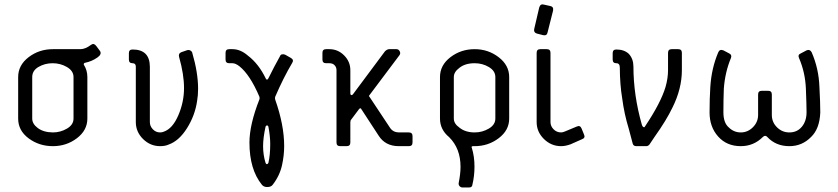

<svg xmlns="http://www.w3.org/2000/svg" viewBox="-20 -660 3786 867"><path d="M312 -124.5V-312Q312 -339.8 282.5 -357.2Q252.9 -374.5 217.8 -374.5Q182.6 -374.5 154.1 -357.9Q125.5 -341.3 125.5 -312V-124.5Q125.5 -100.6 150.4 -82Q176.3 -62.5 218.8 -62Q252.9 -62 282.5 -79.3Q312 -96.7 312 -124.5ZM374.5 -312V-124.5Q374.5 -71.8 327.4 -35.9Q280.3 0 218.8 0Q156.7 0 109.4 -35.2Q62 -70.3 62 -124.5V-312Q62 -365.7 109.4 -401.9Q156.7 -438 218.8 -438H343.3Q365.2 -438 391.1 -457.5Q403.3 -466.8 414.1 -453.1L431.6 -429.7Q440.9 -415 419.9 -400.4Q395 -382.8 364.3 -376.5Q361.3 -376.5 359.1 -373.3Q356.9 -370.1 358.9 -367.2Q374.5 -342.3 374.5 -312Z M578.6 -436.5Q656.2 -436.5 656.7 -358.9V-108.9Q656.7 -90.3 670.2 -76.2Q683.6 -62 703.1 -62Q711.4 -62 719.7 -65.4Q759.3 -79.1 785.2 -139.2Q811 -199.2 811 -262.2Q811 -324.2 788.6 -403.3Q784.7 -418.9 798.8 -424.3L825.7 -433.6Q832 -435.5 838.6 -432.6Q845.2 -429.7 847.7 -423.3Q874.5 -332 874.5 -259.3Q874.5 -229 870.1 -204.6Q860.8 -139.2 824.7 -81.5Q788.6 -23.9 741.7 -7.3Q726.1 0 703.1 0Q658.7 0 626 -32.2Q593.3 -64.5 593.3 -108.9V-358.9Q593.3 -374.5 578.6 -374.5Q562 -374.5 562 -391.1V-419.9Q562 -436.5 578.6 -436.5Z M998.5 -391.1V-421.4Q998.5 -438 1015.1 -438H1029.8Q1065.9 -438 1099.6 -408.7Q1148.4 -371.6 1180.2 -305.2Q1185.5 -294.9 1191.9 -306.2Q1216.8 -356.9 1244.6 -406.7Q1246.6 -413.1 1253.4 -414.6Q1260.3 -416 1267.6 -413.1L1293.5 -398.4Q1308.1 -390.1 1299.8 -376.5Q1260.3 -310.1 1222.7 -223.1Q1220.7 -216.8 1222.7 -210.4Q1263.2 -95.2 1263.2 -1Q1263.2 41.5 1253.9 84Q1243.7 132.8 1211.4 174.3Q1204.1 184.6 1186.5 184.6Q1170.9 184.6 1162.6 174.3Q1106.4 105 1106.4 -16.6Q1106.4 -96.7 1151.4 -211.4Q1153.3 -214.4 1151.4 -223.1Q1108.9 -322.8 1061 -360.8Q1043.5 -374.5 1029.8 -374.5H1015.1Q998.5 -374.5 998.5 -391.1ZM1168 0Q1168 39.6 1179.2 75.7Q1181.2 81.1 1185.3 81.1Q1189.5 81.1 1191.9 75.7Q1200.2 41.5 1200.2 -10.3Q1200.2 -44.4 1191.9 -88.4Q1189.9 -93.8 1185.5 -93.5Q1181.2 -93.3 1179.2 -88.4Q1168 -37.1 1168 0Z M1842.8 -45.4V-16.6Q1842.8 0 1826.2 0H1780.8Q1719.7 0 1689.5 -47.9L1611.8 -167Q1607.9 -175.3 1601.1 -167L1565.9 -120.1Q1562 -116.2 1562 -106.9V-16.6Q1562 0 1545.4 0H1516.1Q1499.5 0 1499.5 -16.6V-343.3Q1499.5 -356.9 1490.2 -366.2Q1481.9 -374.5 1467.3 -374.5H1452.6Q1436 -374.5 1436 -391.1V-421.4Q1436 -438 1452.6 -438H1467.3Q1505.9 -438 1533.9 -409.9Q1562 -381.8 1562 -343.3V-237.8Q1562 -232.4 1565.4 -231Q1568.8 -229.5 1573.2 -233.4L1718.3 -428.2Q1727.5 -437.5 1737.3 -438H1770.5Q1779.8 -438 1784.9 -428.5Q1790 -418.9 1783.7 -410.6L1649.9 -232.4Q1643.6 -226.1 1648.9 -222.2L1741.2 -83Q1754.9 -62.5 1780.8 -62H1826.2Q1842.8 -62 1842.8 -45.4Z M2123.5 0H2116.2Q2106.9 0 2110.4 7.3Q2122.6 45.9 2122.6 92.3Q2122.6 134.8 2113.3 173.3Q2112.3 187 2097.7 186.5H2067.9Q2060.5 186.5 2055.2 180.4Q2049.8 174.3 2051.3 166Q2059.6 124.5 2059.6 93.3Q2059.6 10.3 2008.3 -40.5Q1966.8 -74.7 1966.8 -124.5V-312Q1966.8 -365.7 2014.2 -401.9Q2061.5 -438 2123.5 -438Q2184.6 -438 2231.9 -401.6Q2279.3 -365.2 2279.3 -312V-124.5Q2279.3 -71.8 2231.9 -35.9Q2184.6 0 2123.5 0ZM2123.5 -62Q2157.7 -62 2187.3 -79.3Q2216.8 -96.7 2216.8 -124.5V-312Q2216.8 -339.8 2187.7 -357.2Q2158.7 -374.5 2123.5 -374.5Q2080.1 -374.5 2054.2 -353.5Q2029.3 -335 2029.3 -312V-124.5Q2029.3 -101.6 2054.2 -84Q2081.1 -62 2123.5 -62Z M2392.1 -528.3 2415 -626.5Q2420.4 -644 2436 -639.2L2464.8 -632.8Q2480.5 -629.9 2477.5 -612.3L2452.6 -513.7Q2449.7 -498 2433.6 -501L2404.8 -508.3Q2389.2 -512.7 2392.1 -528.3ZM2465.8 -421.4V-108.9Q2465.8 -90.3 2479.7 -76.2Q2493.7 -62 2513.7 -62Q2521 -62 2531.2 -66.4L2584 -88.4Q2599.6 -95.7 2606 -80.1L2617.2 -52.7Q2624.5 -37.1 2607.9 -31.2L2556.2 -8.3Q2533.2 0 2513.7 0Q2469.2 0 2436.3 -32.2Q2403.3 -64.5 2403.3 -108.9V-421.4Q2403.3 -438 2419.9 -438H2449.2Q2465.8 -438 2465.8 -421.4Z M3059.1 -421.4V-343.3Q3059.1 -259.3 3016.6 -174.3Q2988.8 -116.2 2935.5 -41.5Q2918.9 -16.6 2912.6 -7.3Q2906.2 0 2898.4 0H2853.5Q2839.8 0 2836.9 -12.2Q2831.5 -34.2 2819.3 -78.6Q2798.8 -145 2789.6 -215.8Q2779.3 -276.9 2778.8 -355Q2778.8 -374.5 2763.2 -374.5Q2746.6 -374.5 2746.6 -391.1V-419.9Q2746.6 -436.5 2763.2 -436.5Q2798.3 -436.5 2819.3 -417Q2839.8 -395 2840.3 -360.8Q2840.3 -230 2878.4 -96.7Q2880.4 -90.3 2883.5 -87.6Q2886.7 -85 2888.9 -85.4Q2891.1 -85.9 2892.1 -88.4Q2963.9 -195.3 2985.4 -267.6Q2996.6 -307.1 2996.6 -343.3V-421.4Q2996.6 -438 3013.2 -438H3042.5Q3059.1 -438 3059.1 -421.4Z M3403.3 -141.1V-233.4Q3403.3 -250 3419.9 -250H3448.7Q3465.3 -250 3465.3 -233.4V-141.1Q3465.3 -107.9 3488.8 -85Q3512.2 -62 3544.4 -62Q3579.6 -62 3600.8 -87.6Q3622.1 -113.3 3622.1 -153.3Q3622.1 -184.6 3619.1 -259.3Q3616.2 -333 3587.9 -398.4Q3581.5 -413.1 3596.2 -418.9L3622.1 -432.6Q3636.7 -439 3645 -424.3Q3677.2 -350.6 3680.2 -267.6Q3684.1 -195.8 3684.1 -152.3Q3681.2 -78.6 3642.6 -41.5Q3602.1 0 3544.4 0Q3483.4 0 3444.8 -41.5Q3435.5 -51.8 3424.8 -41.5Q3383.3 0 3325.2 0Q3261.7 0 3222.9 -43.5Q3184.1 -86.9 3184.1 -152.3Q3184.1 -213.4 3187.5 -267.6Q3192.9 -352.5 3223.6 -424.3Q3230 -439 3246.6 -432.6L3272.5 -418.9Q3286.1 -412.6 3280.8 -398.4Q3253.9 -334 3248.5 -259.3Q3246.6 -209.5 3246.6 -153.3Q3246.6 -105.5 3270.5 -85Q3293.5 -62 3325.2 -62Q3356.4 -62 3379.9 -85.4Q3403.3 -108.9 3403.3 -141.1Z"/></svg>

Font: GOSTRUS
Style: type_B
Weight: 400
Designer: Юрий и Татьяна Кривогуз
Version: Version 02.00